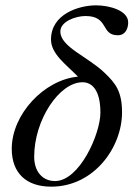

<svg xmlns="http://www.w3.org/2000/svg" viewBox="-20 -688 500 719"><path d="M356 -266C356 -187 278 -10 186 -10C139 -10 108 -46 108 -101C108 -239 202 -380 289 -380C323 -380 356 -353 356 -266ZM460 -604C460 -649 389 -668 340 -668C276 -668 171 -636 171 -540C171 -486 227 -447 272 -401C144 -389 24 -259 24 -131C24 -40 78 11 172 11C332 11 437 -136 437 -267C437 -345 413 -376 372 -415C309 -476 206 -512 206 -570C206 -608 264 -628 300 -628C389 -628 356 -556 421 -556C451 -556 460 -583 460 -604Z"/></svg>

Font: XITS
Style: Italic
Weight: 400
Italic angle: -16.33°
Designer: MicroPress Inc., with final additions and corrections provided by Coen Hoffman, Elsevier (retired)
Version: Version 1.302